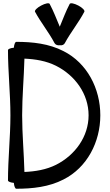

<svg xmlns="http://www.w3.org/2000/svg" viewBox="-20 -1108 676 1179"><path d="M378 -843C414 -910 463 -969 498 -1036C502 -1044 486 -1061 461 -1074C436 -1087 413 -1092 408 -1084C384 -1039 367 -991 347 -944C327 -991 309 -1039 285 -1084C281 -1092 257 -1087 233 -1074C208 -1061 191 -1044 195 -1036C231 -969 280 -910 315 -843C321 -833 334 -828 347 -830C360 -828 373 -833 378 -843ZM29 -800C29 -667 44 -533 44 -400C44 -267 29 -133 29 0C29 7 44 13 65 15C67 36 73 51 80 51C180 51 281 40 370 -6C515 -79 596 -236 596 -400C596 -564 515 -721 370 -794C281 -840 180 -851 80 -851C73 -851 67 -836 65 -815C44 -813 29 -807 29 -800ZM116 -400C116 -516 127 -632 130 -748C197 -745 264 -734 324 -704C441 -645 524 -531 524 -400C524 -269 441 -155 324 -96C264 -66 197 -55 130 -52C127 -168 116 -284 116 -400Z"/></svg>

Font: Nupuram Medium
Style: Regular
Weight: 500
Designer: Santhosh Thottingal (santhosh.thottingal@gmail.com)
Foundry: SMC
Version: Version 1.000